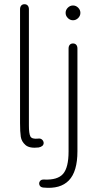

<svg xmlns="http://www.w3.org/2000/svg" viewBox="-20 -696 472 910"><path d="M163 3Q120 8 101 -8.5Q82 -25 78.5 -48Q75 -71 75 -113V-652Q75 -663 80.5 -669.5Q86 -676 96 -676Q106 -676 111.5 -669.5Q117 -663 117 -652V-115V-101Q117 -63 124 -49.5Q131 -36 160 -39Q171 -41 178.5 -35Q186 -29 187 -19Q187 -10 180.5 -4.5Q174 1 163 3ZM189 155Q253 158 279 128Q305 98 305 22V-466Q305 -477 310.5 -483.5Q316 -490 326 -490Q336 -490 341.5 -483.5Q347 -477 347 -466V21Q347 117 306.5 159Q266 201 186 193Q172 192 167.5 182Q163 172 169 163Q175 154 189 155ZM291 -635Q291 -649 301.5 -659.5Q312 -670 326 -670Q340 -670 350.5 -659.5Q361 -649 361 -635Q361 -621 350.5 -610.5Q340 -600 326 -600Q312 -600 301.5 -610.5Q291 -621 291 -635Z"/></svg>

Font: SN Pro Thin
Style: Regular
Weight: 200
Designer: Tobias Whetton
Foundry: Supernotes
Version: Version 1.003;Glyphs 3.3 (3324)